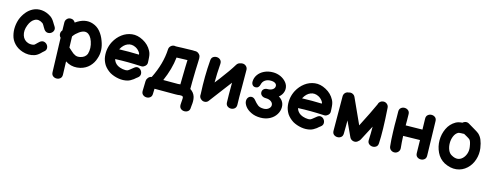

<svg xmlns="http://www.w3.org/2000/svg" viewBox="-24 -1296 5685 2223"><g transform="rotate(15 2818.0 -184.5)"><path d="M335 -9Q367 -19 399 -49L417 -67Q426 -76 432 -80Q455 -98 455.5 -121.5Q456 -145 441.5 -163.5Q427 -182 404 -187.5Q381 -193 356 -175Q347 -167 333 -154L316 -137Q304 -125 298 -124Q267 -114 229 -125Q175 -143 157.5 -198Q140 -253 166 -320Q190 -383 234 -405Q277 -427 328 -392Q334 -388 344 -372L356 -351Q365 -335 373 -324Q391 -301 414.5 -299Q438 -297 457.5 -310.5Q477 -324 483 -346.5Q489 -369 472 -394Q467 -400 461 -411L447 -434Q424 -473 396 -492Q342 -528 285 -533Q228 -538 181 -514Q137 -492 104.5 -452Q72 -412 53 -364Q36 -317 32.5 -266Q29 -215 42 -165Q54 -114 93 -72.5Q132 -31 193 -11Q267 13 335 -9Z M589 127Q590 158 609.5 172.5Q629 187 653.5 186Q678 185 696 169.5Q714 154 713 123Q711 51 708 -34Q727 -22 743 -15Q809 14 886 -4Q950 -20 992.5 -63.5Q1035 -107 1052 -165Q1086 -261 1042 -374Q1022 -430 985 -475Q948 -519 894 -537Q795 -571 688 -494Q669 -528 632 -527Q606 -527 588.5 -508Q571 -489 572 -463L574 -370L571 -366Q556 -347 557.5 -323Q559 -299 576 -282Q585 4 589 127ZM856 -126Q820 -117 793 -129Q778 -136 766 -144.5Q754 -153 735 -171L704 -199L700 -331Q717 -355 730 -367Q804 -436 854 -419Q899 -404 924 -333Q951 -255 930 -184Q911 -139 856 -126Z M1344 0Q1401 10 1454 -4Q1485 -13 1520 -39L1542 -58Q1552 -66 1558 -70Q1582 -88 1583.5 -111.5Q1585 -135 1572 -154.5Q1559 -174 1537 -180.5Q1515 -187 1491 -170Q1479 -162 1466 -150L1445 -133Q1430 -121 1421 -118Q1398 -111 1362.5 -117.5Q1327 -124 1303 -138Q1262 -163 1250 -207Q1399 -214 1561 -205Q1582 -203 1599 -216Q1615 -225 1622.5 -241Q1630 -257 1627 -275Q1626 -283 1626 -297L1624 -326Q1621 -371 1604 -402Q1569 -469 1499 -506Q1430 -543 1365 -535Q1300 -527 1247.5 -487.5Q1195 -448 1162 -387Q1117 -301 1129 -204Q1135 -156 1163 -110Q1192 -67 1241 -36Q1287 -10 1344 0ZM1266 -328 1268 -332Q1298 -388 1345 -407.5Q1392 -427 1443 -401Q1480 -381 1499 -346Q1502 -341 1503 -328Q1382 -332 1266 -328Z M2118 108Q2118 139 2136.5 154Q2155 169 2180 169Q2205 169 2223.5 154Q2242 139 2242 108Q2242 100 2244 85L2247 56Q2250 9 2239 -25Q2224 -70 2180 -98Q2179 -156 2183 -321Q2184 -332 2185 -370Q2186 -408 2187 -423Q2187 -447 2188 -459V-470Q2188 -474 2187 -477Q2187 -480 2186 -484Q2186 -489 2184 -494L2182 -499Q2180 -504 2173.5 -512Q2167 -520 2158 -526Q2148 -532 2136 -535Q2132 -535 2128 -536H2116Q2106 -537 2089 -537Q2061 -537 2013 -535Q1995 -535 1969 -534Q1943 -533 1920.5 -532Q1898 -531 1890 -531Q1883 -533 1877 -533Q1851 -534 1832 -516.5Q1813 -499 1812 -474Q1804 -300 1713 -117Q1683 -112 1668 -87Q1656 -71 1656 -51L1653 64Q1652 95 1670.5 111Q1689 127 1714 127.5Q1739 128 1758 113Q1777 98 1777 68L1779 7H2028Q2041 7 2059 6Q2063 5 2071 4.5Q2079 4 2082 3Q2100 2 2107 4Q2119 8 2121 15Q2124 24 2122 46Q2122 52 2121 62L2120 73Q2118 94 2118 108ZM1851 -117Q1917 -267 1932 -408Q1980 -410 2016 -411Q2042 -411 2062 -412L2059 -325Q2055 -186 2055 -119H2047Q2035 -117 2028 -117H1851Z M2339 -9Q2360 6 2385.5 1.5Q2411 -3 2425 -25Q2436 -40 2577 -226L2628 -293Q2627 -133 2630 -58Q2631 -28 2650.5 -13.5Q2670 1 2694.5 0Q2719 -1 2737 -17Q2755 -33 2754 -64Q2751 -141 2752 -272Q2753 -415 2751 -479Q2751 -505 2732 -522.5Q2713 -540 2687 -539Q2676 -539 2665 -535Q2636 -531 2620 -505Q2572 -425 2478 -302L2432 -243Q2432 -350 2441 -467Q2443 -498 2425.5 -515Q2408 -532 2383.5 -533.5Q2359 -535 2339 -521.5Q2319 -508 2317 -477Q2301 -283 2312 -75V-69Q2307 -31 2339 -9Z M3049 13Q3111 13 3159 -12.5Q3207 -38 3233 -80Q3259 -121 3259 -168Q3259 -253 3168 -292V-263Q3205 -283 3225.5 -315Q3246 -347 3246 -383Q3246 -425 3218.5 -459Q3191 -493 3148 -513Q3104 -532 3058 -532Q2999 -532 2952.5 -509.5Q2906 -487 2880 -449Q2854 -411 2854 -366Q2854 -343 2867 -327.5Q2880 -312 2903 -312Q2943 -312 2954 -361Q2961 -393 2988 -412.5Q3015 -432 3056 -432Q3090 -432 3109 -419.5Q3128 -407 3128 -386Q3128 -361 3105 -344.5Q3082 -328 3043 -328Q3018 -328 3001 -313.5Q2984 -299 2984 -275Q2984 -252 3002.5 -236.5Q3021 -221 3052 -221Q3091 -221 3115.5 -203.5Q3140 -186 3140 -159Q3140 -135 3116.5 -116Q3093 -97 3058 -97Q3012 -97 2987 -117Q2962 -137 2938 -167Q2917 -193 2892 -193Q2868 -193 2853 -175.5Q2838 -158 2838 -132Q2838 -102 2863 -68Q2888 -34 2936 -11Q2984 13 3049 13Z M3536 0Q3593 10 3646 -4Q3677 -13 3712 -39L3734 -58Q3744 -66 3750 -70Q3774 -88 3775.5 -111.5Q3777 -135 3764 -154.5Q3751 -174 3729 -180.5Q3707 -187 3683 -170Q3671 -162 3658 -150L3637 -133Q3622 -121 3613 -118Q3590 -111 3554.5 -117.5Q3519 -124 3495 -138Q3454 -163 3442 -207Q3591 -214 3753 -205Q3774 -203 3791 -216Q3807 -225 3814.5 -241Q3822 -257 3819 -275Q3818 -283 3818 -297L3816 -326Q3813 -371 3796 -402Q3761 -469 3691 -506Q3622 -543 3557 -535Q3492 -527 3439.5 -487.5Q3387 -448 3354 -387Q3309 -301 3321 -204Q3327 -156 3355 -110Q3384 -67 3433 -36Q3479 -10 3536 0ZM3458 -328 3460 -332Q3490 -388 3537 -407.5Q3584 -427 3635 -401Q3672 -381 3691 -346Q3694 -341 3695 -328Q3574 -332 3458 -328Z M4198 -6Q4210 -12 4218 -21Q4231 -30 4238 -44L4332 -223Q4333 -136 4329 -65Q4327 -34 4345 -17.5Q4363 -1 4387.5 0.5Q4412 2 4432 -12Q4452 -26 4453 -57Q4462 -198 4443 -478Q4442 -504 4422.5 -521Q4403 -538 4377 -536Q4356 -535 4340 -521Q4324 -507 4320 -486Q4273 -381 4178 -197L4040 -500Q4030 -522 4008 -531.5Q3986 -541 3964 -533Q3938 -532 3921 -514Q3904 -495 3905 -469Q3907 -400 3907 -61Q3907 -30 3925.5 -15Q3944 0 3969 0Q3994 0 4012.5 -15Q4031 -30 4031 -61Q4031 -93 4032 -151Q4032 -208 4032 -217L4115 -37Q4126 -14 4150 -5Q4174 4 4198 -6Z M4698 -23Q4714 -43 4711 -69Q4704 -135 4701 -211Q4792 -214 4902 -215Q4903 -131 4905 -61Q4905 -30 4924 -15Q4943 0 4968 -0.5Q4993 -1 5011.5 -16.5Q5030 -32 5029 -63Q5028 -163 5019 -472Q5019 -502 5000 -517Q4981 -532 4956 -531.5Q4931 -531 4912.5 -515Q4894 -499 4895 -468L4898 -339Q4790 -339 4698 -336V-396Q4698 -443 4697 -468Q4697 -498 4678 -513.5Q4659 -529 4634 -529Q4609 -529 4590.5 -513Q4572 -497 4573 -466Q4573 -450 4574 -391Q4574 -332 4574 -305L4576 -227Q4577 -176 4580 -135.5Q4583 -95 4587 -55Q4590 -28 4610 -13Q4630 2 4655 0Q4680 -2 4698 -23Z M5248 -28Q5325 11 5395 3Q5465 -5 5518 -54Q5567 -99 5589 -167Q5611 -235 5601 -305Q5592 -364 5576 -401Q5561 -438 5531 -465Q5512 -480 5472 -503Q5425 -529 5401 -545Q5382 -557 5360.5 -554Q5339 -551 5324 -536Q5277 -533 5247 -516Q5184 -480 5152.5 -413Q5121 -346 5121 -272Q5121 -197 5153 -130Q5185 -63 5248 -28ZM5307 -136Q5275 -152 5259.5 -189.5Q5244 -227 5244 -271Q5244 -315 5260 -353.5Q5276 -392 5308 -410Q5314 -413 5332 -414Q5337 -415 5347 -415H5358Q5369 -415 5377 -416L5413 -396Q5441 -380 5450 -372Q5469 -357 5479 -288Q5486 -245 5473 -206.5Q5460 -168 5434 -144Q5381 -95 5307 -136Z"/></g></svg>

Font: Balsamiq Sans
Style: Bold
Weight: 700
Designer: Michael Angeles
Foundry: Balsamiq SRL
Version: Version 1.020; ttfautohint (v1.8.4.7-5d5b);gftools[0.9.26]